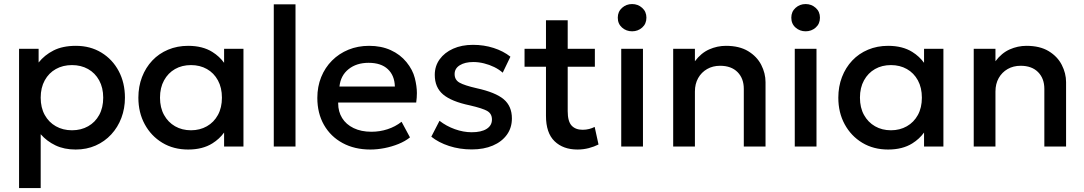

<svg xmlns="http://www.w3.org/2000/svg" viewBox="-20 -742 5488 972"><path d="M76.5 210V-495H175.5V-425.5Q205 -463 251 -486.5Q297 -510 364.5 -510Q437 -510 493.2 -475.8Q549.5 -441.5 581 -382.2Q612.5 -323 612.5 -247.5Q612.5 -193 594.5 -145.2Q576.5 -97.5 543.2 -61.5Q510 -25.5 464.2 -5.2Q418.5 15 363 15Q305 15 261 -6Q217 -27 186 -62.5V210ZM344.5 -82.5Q390.5 -82.5 426.2 -102.8Q462 -123 482.2 -160Q502.5 -197 502.5 -247.5Q502.5 -298 482 -335.2Q461.5 -372.5 425.8 -392.5Q390 -412.5 344.5 -412.5Q298.5 -412.5 262.8 -392.5Q227 -372.5 206.5 -335.2Q186 -298 186 -247.5Q186 -197 206.5 -160Q227 -123 262.8 -102.8Q298.5 -82.5 344.5 -82.5Z M932.5 15Q858.5 15 801.8 -19.2Q745 -53.5 712.8 -112.8Q680.5 -172 680.5 -247.5Q680.5 -304 699 -352Q717.5 -400 751 -435.5Q784.5 -471 831 -490.5Q877.5 -510 932.5 -510Q1005.5 -510 1055 -479Q1091 -456.5 1114.5 -424V-495H1212.5V0H1114.5V-71Q1091 -38.5 1055 -16Q1005.5 15 932.5 15ZM947 -82.5Q992 -82.5 1027.5 -102.8Q1063 -123 1083.2 -160Q1103.5 -197 1103.5 -247.5Q1103.5 -298 1083.2 -335.2Q1063 -372.5 1027.5 -392.5Q992 -412.5 947 -412.5Q901.5 -412.5 866.2 -392.5Q831 -372.5 810.5 -335.2Q790 -298 790 -247.5Q790 -197 810.5 -160Q831 -123 866.2 -102.8Q901.5 -82.5 947 -82.5Z M1366 0V-720H1476V0Z M1855 15Q1775 15 1714.5 -17.8Q1654 -50.5 1620.2 -109.5Q1586.5 -168.5 1586.5 -246.5Q1586.5 -303.5 1606 -351.8Q1625.5 -400 1661 -435.5Q1696.5 -471 1744.2 -490.5Q1792 -510 1848.5 -510Q1910 -510 1958 -488.2Q2006 -466.5 2037.8 -427.5Q2069.5 -388.5 2080 -346.8Q2090.5 -305 2090.5 -271Q2090.5 -247.5 2087 -223H1692Q1692 -221 1692 -219Q1692 -177 1712 -144.5Q1732 -112 1770.2 -93.5Q1808.5 -75 1860.5 -75Q1902.5 -75 1941.8 -87.8Q1981 -100.5 2013 -125.5L2055.5 -46.5Q2031.5 -27 1997.5 -13.2Q1963.5 0.5 1926.5 7.8Q1889.5 15 1855 15ZM1698.5 -304H1979Q1977.5 -360 1943.2 -392Q1909 -424 1846 -424Q1785 -424 1744.8 -392Q1704.5 -360 1698.5 -304Z M2368.5 14.5Q2307 14.5 2253.5 -3Q2200 -20.5 2163.5 -50L2205 -130.5Q2239.5 -103.5 2282.8 -88Q2326 -72.5 2368 -72.5Q2416.5 -72.5 2443.5 -89.5Q2470.5 -106.5 2470.5 -137Q2470.5 -166 2447.2 -179.8Q2424 -193.5 2359 -208.5Q2265.5 -228 2223.2 -263.8Q2181 -299.5 2181 -363Q2181 -407.5 2205.8 -441.8Q2230.5 -476 2274 -495.5Q2317.5 -515 2374.5 -515Q2430 -515 2479 -499.2Q2528 -483.5 2564 -455L2525 -374Q2506.5 -390.5 2482 -402.5Q2457.5 -414.5 2430.2 -421.2Q2403 -428 2376 -428Q2334 -428 2307.8 -411.8Q2281.5 -395.5 2281.5 -367Q2281.5 -337.5 2306.5 -323.5Q2331.5 -309.5 2392.5 -295.5Q2488.5 -274.5 2530 -239.5Q2571.5 -204.5 2571.5 -142.5Q2571.5 -95 2546 -59.8Q2520.5 -24.5 2474.8 -5Q2429 14.5 2368.5 14.5Z M2903.5 15Q2831 15 2787.5 -27Q2744 -69 2744 -155.5V-404H2635.5V-495H2744V-639.5H2854V-495H2991.5V-404H2854V-179.5Q2854 -127.5 2873.8 -106.2Q2893.5 -85 2929.5 -85Q2947 -85 2962.5 -89Q2978 -93 2990.5 -99.5L3010 -10.5Q2988.5 0.5 2960.8 7.8Q2933 15 2903.5 15Z M3125 0V-495H3235V0ZM3180 -583.5Q3150.5 -583.5 3129 -602.5Q3107.5 -621.5 3107.5 -652.5Q3107.5 -683 3129 -702.2Q3150.5 -721.5 3180 -721.5Q3209.5 -721.5 3231 -702.2Q3252.5 -683 3252.5 -652.5Q3252.5 -621.5 3231 -602.5Q3209.5 -583.5 3180 -583.5Z M3388 0V-495H3498V-432Q3529 -473.5 3570 -491.8Q3611 -510 3655 -510Q3723 -510 3767.5 -483Q3812 -456 3833.8 -413.5Q3855.5 -371 3855.5 -326V0H3745.5V-292Q3745.5 -345 3713.8 -377Q3682 -409 3625.5 -409Q3588.5 -409 3559.8 -392.5Q3531 -376 3514.5 -346.8Q3498 -317.5 3498 -278.5V0Z M4003.5 0V-495H4113.5V0ZM4058.5 -583.5Q4029 -583.5 4007.5 -602.5Q3986 -621.5 3986 -652.5Q3986 -683 4007.5 -702.2Q4029 -721.5 4058.5 -721.5Q4088 -721.5 4109.5 -702.2Q4131 -683 4131 -652.5Q4131 -621.5 4109.5 -602.5Q4088 -583.5 4058.5 -583.5Z M4476 15Q4402 15 4345.2 -19.2Q4288.5 -53.5 4256.2 -112.8Q4224 -172 4224 -247.5Q4224 -304 4242.5 -352Q4261 -400 4294.5 -435.5Q4328 -471 4374.5 -490.5Q4421 -510 4476 -510Q4549 -510 4598.5 -479Q4634.5 -456.5 4658 -424V-495H4756V0H4658V-71Q4634.5 -38.5 4598.5 -16Q4549 15 4476 15ZM4490.5 -82.5Q4535.5 -82.5 4571 -102.8Q4606.5 -123 4626.8 -160Q4647 -197 4647 -247.5Q4647 -298 4626.8 -335.2Q4606.5 -372.5 4571 -392.5Q4535.5 -412.5 4490.5 -412.5Q4445 -412.5 4409.8 -392.5Q4374.5 -372.5 4354 -335.2Q4333.5 -298 4333.5 -247.5Q4333.5 -197 4354 -160Q4374.5 -123 4409.8 -102.8Q4445 -82.5 4490.5 -82.5Z M4909.5 0V-495H5019.5V-432Q5050.5 -473.5 5091.5 -491.8Q5132.5 -510 5176.5 -510Q5244.5 -510 5289 -483Q5333.5 -456 5355.2 -413.5Q5377 -371 5377 -326V0H5267V-292Q5267 -345 5235.2 -377Q5203.5 -409 5147 -409Q5110 -409 5081.2 -392.5Q5052.5 -376 5036 -346.8Q5019.5 -317.5 5019.5 -278.5V0Z"/></svg>

Font: Geologica EX
Style: Regular
Weight: 400
Designer: Sindre Bremnes, Frode Helland
Foundry: Monokrom Skriftforlag AS
Version: Version 1.010;gftools[0.9.28]